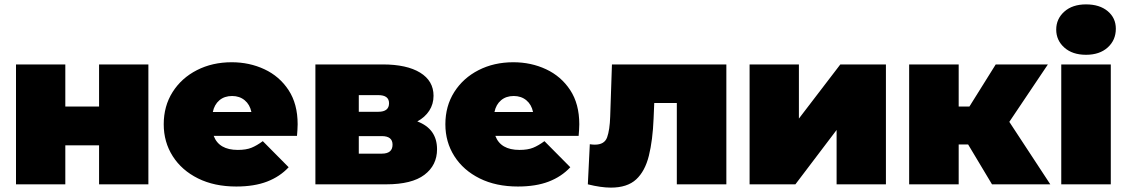

<svg xmlns="http://www.w3.org/2000/svg" viewBox="-20 -841 5141 876"><path d="M53 0V-547H278V-355H432V-547H657V0H432V-178H278V0Z M1058 10Q958 10 883.5 -27Q809 -64 768 -128.5Q727 -193 727 -274Q727 -357 767.5 -421Q808 -485 878.5 -521Q949 -557 1037 -557Q1118 -557 1186.5 -525Q1255 -493 1296.5 -430Q1338 -367 1338 -274Q1338 -262 1337 -247.5Q1336 -233 1335 -221H955Q979 -157 1065 -157Q1103 -157 1127.5 -167Q1152 -177 1179 -197L1297 -78Q1257 -35 1198.5 -12.5Q1140 10 1058 10ZM951 -330H1127Q1120 -364 1096.5 -383.5Q1073 -403 1039 -403Q1004 -403 981 -383.5Q958 -364 951 -330Z M1419 0V-547H1726Q1836 -547 1897 -509.5Q1958 -472 1958 -404Q1958 -366 1938.5 -336Q1919 -306 1884 -287Q1974 -253 1974 -160Q1974 -87 1916.5 -43.5Q1859 0 1742 0ZM1617 -140H1722Q1771 -140 1771 -181Q1771 -220 1722 -220H1617ZM1617 -331H1706Q1755 -331 1755 -370Q1755 -407 1706 -407H1617Z M2343 10Q2243 10 2168.5 -27Q2094 -64 2053 -128.5Q2012 -193 2012 -274Q2012 -357 2052.5 -421Q2093 -485 2163.5 -521Q2234 -557 2322 -557Q2403 -557 2471.5 -525Q2540 -493 2581.5 -430Q2623 -367 2623 -274Q2623 -262 2622 -247.5Q2621 -233 2620 -221H2240Q2264 -157 2350 -157Q2388 -157 2412.5 -167Q2437 -177 2464 -197L2582 -78Q2542 -35 2483.5 -12.5Q2425 10 2343 10ZM2236 -330H2412Q2405 -364 2381.5 -383.5Q2358 -403 2324 -403Q2289 -403 2266 -383.5Q2243 -364 2236 -330Z M2767 15Q2722 15 2662 0L2671 -183Q2677 -182 2683 -181.5Q2689 -181 2694 -181Q2738 -181 2750 -214.5Q2762 -248 2764 -309L2772 -547H3294V0H3068V-371H2965L2962 -300Q2958 -201 2940.5 -130.5Q2923 -60 2882.5 -22.5Q2842 15 2767 15Z M3400 0V-547H3625V-300L3814 -547H4022V0H3797V-248L3609 0Z M4506 0 4397 -182H4354V0H4128V-547H4354V-355H4403L4523 -547H4761L4585 -285L4772 0Z M4822 0V-547H5048V0ZM4935 -591Q4873 -591 4836 -624Q4799 -657 4799 -706Q4799 -755 4836 -788Q4873 -821 4935 -821Q4997 -821 5034 -790Q5071 -759 5071 -710Q5071 -658 5034 -624.5Q4997 -591 4935 -591Z"/></svg>

Font: Montserrat Black
Style: Regular
Weight: 900
Designer: Julieta Ulanovsky
Foundry: Julieta Ulanovsky
Version: Version 9.000; ttfautohint (v1.8.4.7-5d5b)